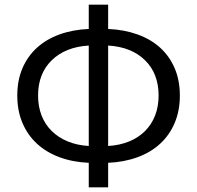

<svg xmlns="http://www.w3.org/2000/svg" viewBox="-20 -778 843 822"><path d="M443 -153Q493 -156 533 -172.5Q573 -189 601 -217Q629 -245 644 -283.5Q659 -322 659 -369Q659 -463 601 -520Q543 -577 443 -583ZM360 -583Q260 -577 201.5 -520Q143 -463 143 -369Q143 -322 158 -283.5Q173 -245 201.5 -217Q230 -189 270 -172.5Q310 -156 360 -153ZM443 -654Q512 -651 569 -630.5Q626 -610 666 -573.5Q706 -537 728 -485.5Q750 -434 750 -369Q750 -304 728 -252Q706 -200 666 -163Q626 -126 569 -105Q512 -84 443 -81V24H360V-81Q291 -84 234.5 -105Q178 -126 138 -163Q98 -200 76 -252Q54 -304 54 -369Q54 -434 76 -485.5Q98 -537 138 -573.5Q178 -610 234.5 -630.5Q291 -651 360 -654V-758H443Z"/></svg>

Font: SpoqaHanSansJP-Regular
Style: Regular
Weight: 400
Designer: [Source Han Sans]
Ryoko NISHIZUKA  (kana & ideographs); Paul D. Hunt (Latin, Greek & Cyrillic); Wenlong ZHANG  (bopomofo
Foundry: Spoqa (http://bi.spoqa.com)
Version: Version 1.002.20150607